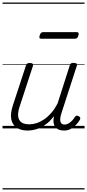

<svg xmlns="http://www.w3.org/2000/svg" viewBox="-20 -1011 686 1512"><path d="M197 17Q146 17 112 -5Q78 -27 69 -71Q60 -115 81 -180L184 -494Q188 -506 194.5 -510.5Q201 -515 215 -515Q231 -515 237 -509Q243 -503 239 -491L134 -170Q120 -127 123 -96Q126 -65 147.5 -48.5Q169 -32 211 -32Q239 -32 268.5 -41.5Q298 -51 327.5 -71Q357 -91 384 -122Q411 -153 434 -198L529 -495Q534 -508 539.5 -512Q545 -516 559 -516Q576 -516 582.5 -510.5Q589 -505 585 -493L463 -117Q454 -90 454 -70Q454 -50 463 -40Q472 -30 489 -30Q505 -30 520 -39Q535 -48 548 -61.5Q561 -75 569 -89Q573 -95 580.5 -99Q588 -103 600 -96Q611 -90 612 -82Q613 -74 608 -66Q596 -46 578 -27Q560 -8 537 4.5Q514 17 484 17Q460 17 443 10Q426 3 415.5 -10.5Q405 -24 402 -44Q399 -64 404 -91V-95Q380 -63 353 -41Q326 -19 298.5 -6Q271 7 245 12Q219 17 197 17ZM306 -706Q293 -706 291 -712.5Q289 -719 292 -731Q296 -744 302 -751Q308 -758 320 -758H584Q596 -758 598.5 -751Q601 -744 597 -731Q594 -718 587.5 -712Q581 -706 570 -706ZM0 471H646V481H0ZM0 -20H646V0H0ZM0 -505H646V-500H0ZM0 -991H646V-981H0Z"/></svg>

Font: Playwrite IE Guides
Style: Regular
Weight: 400
Designer: Veronika Burian, José Scaglione
Foundry: TypeTogether
Version: Version 1.003